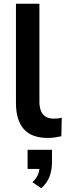

<svg xmlns="http://www.w3.org/2000/svg" viewBox="-20 -725 359 1023"><path d="M235 10Q148 10 106.5 -37.5Q65 -85 65 -177V-705H190V-183Q190 -154 198.5 -133.5Q207 -113 224 -103Q241 -93 266 -93Q277 -93 288 -94Q299 -95 309 -98L307 1Q289 5 271.5 7.5Q254 10 235 10ZM200 278 153 246Q175 224 183 203.5Q191 183 191 160L218 175H127V73H257V140Q257 181 244 215.5Q231 250 200 278Z"/></svg>

Font: Nunito Sans 12pt ExtraLight
Style: Regular
Weight: 200
Designer: Vernon Adams
Foundry: Vernon Adams
Version: Version 3.101;gftools[0.9.27]